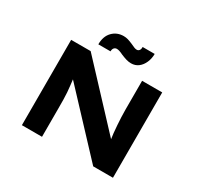

<svg xmlns="http://www.w3.org/2000/svg" viewBox="-185 -1137 1413 1364"><g transform="rotate(30 521.5 -455.0)"><path d="M148 0V-700H308L775 -200L750 -205Q744 -242 740.5 -275.5Q737 -309 735 -340Q733 -371 731.5 -401Q730 -431 730 -462.5Q730 -494 730 -527V-700H895V0H733L250 -516L293 -509Q297 -485 299.5 -462Q302 -439 305 -414.5Q308 -390 310 -363Q312 -336 312.5 -304Q313 -272 313 -234V0ZM599 -768Q579 -768 559 -774Q539 -780 515 -790Q497 -799 484.5 -803Q472 -807 462 -807Q448 -807 439.5 -797Q431 -787 431 -769H331Q331 -835 367.5 -872.5Q404 -910 459 -910Q477 -910 494.5 -905Q512 -900 539 -888Q555 -880 566 -876Q577 -872 586 -872Q599 -872 606.5 -882.5Q614 -893 613 -910H712Q712 -872 697.5 -839Q683 -806 658 -787Q633 -768 599 -768Z"/></g></svg>

Font: Lexend Peta
Style: Bold
Weight: 700
Designer: Bonnie Shaver-Troup, Thomas Jockin
Foundry: Lexend
Version: Version 1.007